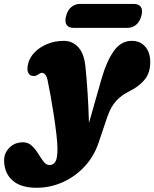

<svg xmlns="http://www.w3.org/2000/svg" viewBox="-128 -688 766 954"><path d="M378 -301.5Q401.5 -383 437.2 -434Q473 -485 526.5 -485Q568.5 -485 593.5 -456.5Q618.5 -428 618.5 -379.5Q618.5 -325 590.2 -291.5Q562 -258 518.5 -236.5Q477 -216.5 450 -187.5Q423 -158.5 405.5 -108L361.5 22Q338.5 90.5 291 140.8Q243.5 191 182 218Q120.5 245 54 245Q-25.5 245 -66.5 208Q-107.5 171 -107.5 108Q-107.5 72 -81 45.5Q-54.5 19 -13.5 19Q12 19 30 36Q48 53 61.8 75.5Q75.5 98 88.5 115Q101.5 132 117.5 132Q137 132 147.2 115.5Q157.5 99 157.5 51Q157.5 23.5 152.2 -21.2Q147 -66 139.2 -116.8Q131.5 -167.5 123.2 -213.2Q115 -259 108.5 -289Q105 -307 97.2 -316.5Q89.5 -326 81.5 -326Q72 -326 63.5 -319Q48.5 -306.5 28 -312Q18.5 -314.5 11.8 -327.8Q5 -341 11.5 -370.5Q18.5 -401 43.2 -427Q68 -453 106 -469Q144 -485 189.5 -485Q231 -485 260 -454.5Q289 -424 296 -361.5Q302.5 -302 307.2 -227Q312 -152 314 -77ZM200.5 -608.5Q208 -638 226.5 -653.2Q245 -668.5 269.5 -668.5H537.5Q562 -668.5 572 -653.2Q582 -638 574.5 -609Q566.5 -580 548.2 -564.8Q530 -549.5 505.5 -549.5H237.5Q213 -549.5 202.8 -564.8Q192.5 -580 200.5 -608.5Z"/></svg>

Font: Fraunces 9pt SuperSoft Black
Style: Italic
Weight: 900
Italic angle: -16°
Version: Version 1.000;[0bf87f6ff]